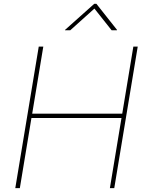

<svg xmlns="http://www.w3.org/2000/svg" viewBox="-20 -967 755 987"><path d="M58.6 0 179.2 -727.5H202.6L145.5 -382.8H608.4L665.5 -727.5H688L567.4 0H544.9L604.5 -360.4H141.6L82 0ZM341.3 -811.5H314L314.5 -813.5L464.4 -947.3H475.6L581.5 -813.5L581.1 -811.5H553.7L465.3 -922.9Z"/></svg>

Font: Inter 20pt Thin
Style: Italic
Weight: 250
Italic angle: -9.3988°
Version: Version 4.001;git-66647c0bb